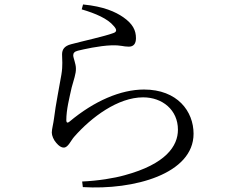

<svg xmlns="http://www.w3.org/2000/svg" viewBox="-20 -796 1040 860"><path d="M346 -754C408 -736 463 -712 489 -680C505 -663 503 -653 488 -648C448 -633 351 -612 299 -598C267 -590 258 -573 258 -552C258 -530 262 -504 255 -462C247 -413 229 -326 222 -266C219 -241 212 -218 212 -202C212 -189 220 -169 232 -156C244 -142 254 -135 266 -135C285 -135 297 -166 312 -183C390 -272 509 -360 621 -360C707 -360 777 -304 777 -215C777 -142 723 -61 538 -11C492 2 419 14 348 17L351 42C580 56 847 -17 847 -197C847 -297 775 -395 625 -395C521 -395 402 -344 291 -251C283 -244 277 -246 277 -257C277 -306 291 -358 301 -404C310 -439 321 -465 320 -490C320 -510 308 -537 308 -548C308 -558 313 -565 329 -569C354 -575 423 -591 480 -593C524 -594 531 -587 557 -587C578 -587 589 -600 589 -625C589 -660 575 -689 532 -719C497 -743 445 -767 352 -776Z"/></svg>

Font: Harano Aji Mincho TW
Style: Regular
Weight: 400
Foundry: Masamichi Hosoda
Version: HaranoAjiMinchoTW-Regular version 20230610;ttx 4.39.4